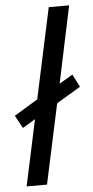

<svg xmlns="http://www.w3.org/2000/svg" viewBox="-54 -793 401 826"><g transform="rotate(-5 146.5 -380.0)"><path d="M27 0 88 -285 33 -252 3 -307 105 -369 189 -760H277L207 -428L265 -462L293 -407L189 -345L115 0Z"/></g></svg>

Font: Noto IKEA Latin
Style: Italic
Weight: 400
Italic angle: -12°
Designer: Monotype Design Team
Foundry: Monotype Imaging Inc.
Version: Version 1.0